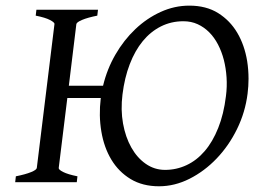

<svg xmlns="http://www.w3.org/2000/svg" viewBox="-20 -650 909 685"><path d="M786.1 -307.1Q790.5 -340.8 788.3 -373.8Q786.1 -406.7 778.6 -436.3Q771 -465.8 757.8 -491.2Q744.6 -516.6 726.3 -534.9Q708 -553.2 685.1 -563.7Q662.1 -574.2 634.3 -574.2Q590.8 -574.2 554 -555.7Q517.1 -537.1 489.3 -503.2Q461.4 -469.2 442.9 -420.9Q424.3 -372.6 417 -313Q410.2 -258.3 418.9 -209.5Q427.7 -160.6 448.5 -123.8Q469.2 -86.9 500.2 -65.4Q531.2 -43.9 568.8 -43.9Q609.4 -43.9 645.5 -60.8Q681.6 -77.6 710.2 -110.8Q738.8 -144 758.5 -193.4Q778.3 -242.7 786.1 -307.1ZM863.3 -315.9Q855 -249.5 825.7 -189.7Q796.4 -129.9 752.9 -84.5Q709.5 -39.1 656.2 -12.2Q603 14.6 547.4 14.6Q488.8 14.6 446 -11.2Q403.3 -37.1 377.2 -80.6Q351.1 -124 341.6 -180.7Q332 -237.3 339.4 -298.8L339.8 -300.3H220.2L189.5 -50.8Q188.5 -44.9 205.3 -36.4Q222.2 -27.8 256.3 -21L253.9 0H34.2L36.6 -21Q70.8 -27.8 90.6 -35.9Q110.4 -43.9 111.3 -50.8L174.3 -564Q175.3 -569.8 158.4 -578.6Q141.6 -587.4 107.4 -594.2L109.9 -615.2H329.6L327.1 -594.2Q293 -587.4 273.2 -579.1Q253.4 -570.8 252.4 -564L225.6 -344.2H347.7Q361.8 -403.3 391.8 -455.3Q421.9 -507.3 462.9 -546.1Q503.9 -585 553.2 -607.4Q602.5 -629.9 655.3 -629.9Q715.8 -629.9 758.3 -603.3Q800.8 -576.7 826.7 -532.7Q852.5 -488.8 861.8 -432.1Q866.7 -400.9 866.7 -368.7Q866.7 -342.8 863.3 -315.9Z"/></svg>

Font: Akkhara
Style: Italic
Weight: 400
Italic angle: -7°
Designer: J. Victor Gaultney
Version: Version 1.00 June 13, 2006, initial release